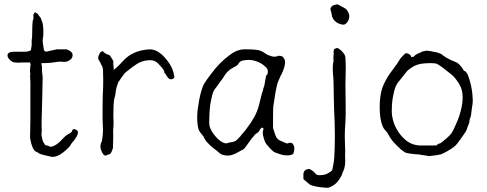

<svg xmlns="http://www.w3.org/2000/svg" viewBox="-20 -712 2259 891"><path d="M139 -651 140 -654Q140 -654 143 -654Q149 -654 155 -647Q158 -644 159 -642Q161 -638 166 -633Q170 -629 174 -615Q178 -605 179 -598L181 -578V-546Q176 -525 180 -504Q182 -490 183 -486V-485Q183 -478 188 -475Q192 -471 198 -473L243 -483Q267 -483 289 -483V-482V-483Q318 -473 317 -455Q316 -438 297 -429Q286 -424 275 -425Q259 -427 247 -425L218 -421Q200 -419 177 -419L171 -418L173 -412Q175 -406 175 -395Q175 -383 175 -381L178 -353L176 -258Q173 -162 173 -146Q173 -111 174 -107Q174 -104 173 -96Q172 -85 173 -82Q174 -80 175 -73Q176 -65 179 -57V-56L189 -40Q191 -37 202 -36L205 -35Q209 -31 215 -31Q240 -33 274 -71Q284 -82 291 -86Q295 -88 300 -91Q304 -94 306 -95Q310 -97 312 -99L313 -100V-101Q316 -113 324 -113Q329 -113 336 -108Q342 -104 342 -98Q342 -90 336 -79Q329 -67 325 -62Q320 -57 317 -53Q314 -49 312 -46Q309 -43 307 -38L301 -30Q255 18 221 16Q216 15 190 9Q164 3 160 -1Q157 -4 148 -8Q142 -10 139 -15Q134 -21 131.5 -27.5Q129 -34 125 -46Q122 -59 120 -69Q119 -79 120 -99Q121 -119 121 -153V-331Q119 -363 120 -367L121 -368L119 -380Q120 -402 122 -413V-414L119 -422H78Q73 -422 71 -421L50 -422Q39 -422 26 -434Q14 -446 15 -455Q15 -472 46 -472Q53 -472 56 -472H85Q93 -471 106 -473Q115 -474 120 -477Q126 -480 124 -487Q124 -488 125 -489Q126 -492 126 -497Q126 -500 127 -502Q127 -503 127 -514V-524L129 -542Q129 -602 133 -621Q134 -622 135 -622Q135 -634 135 -643V-646H136Z M477 7Q473 10 471 10Q458 11 448 -19Q446 -26 446 -32Q446 -44 450 -50Q455 -59 457 -89Q459 -118 457 -131Q456 -142 456 -163V-214Q456 -245 457 -273Q459 -302 459 -341Q458 -380 458 -387Q458 -396 454 -404Q451 -410 447 -418.5Q443 -427 437 -436Q434 -442 437 -452Q442 -464 444 -467Q446 -470 450 -472Q453 -473 456 -475Q469 -462 480 -459Q490 -457 493 -450Q499 -441 503 -434Q506 -430 506 -426Q505 -419 507 -402L508 -388L519 -397Q532 -408 551 -429Q596 -479 674 -483Q712 -484 749 -440Q786 -397 789 -352Q782 -344 773 -344Q764 -344 756 -356Q753 -360 752 -362Q750 -368 744 -373Q742 -376 742 -381Q740 -391 712 -419Q694 -436 665 -432Q638 -429 618 -417Q600 -406 569 -381Q560 -376 545 -354Q532 -334 529 -331L528 -330V-328Q519 -304 517 -288Q516 -273 513 -263Q508 -250 507 -223Q507 -197 506 -178Q507 -159 507 -142.5Q507 -126 505 -105Q506 -84 505 -56L504 -24Q503 -23 501.5 -17.5Q500 -12 497 -6Q494 0 490 3Q483 5 477 7Z M1065 -400Q1062 -399 1059 -396Q1057 -395 1056 -394V-395L1055 -394Q1054 -393 1053 -393H1052L1051 -392Q1045 -387 1039 -382Q1034 -378 1029 -371Q1023 -364 1020 -358Q1017 -353 1012 -346Q1006 -339 1000 -330L992 -319Q987 -311 981 -304Q970 -291 965 -271Q960 -251 956 -229Q953 -206 952 -185Q951 -164 951 -150Q951 -150 951 -141Q951 -137 952 -131Q953 -121 961 -106Q969 -92 980 -79Q992 -65 1005 -56Q1023 -45 1032 -47Q1039 -49 1047 -51Q1069 -54 1076 -60Q1083 -66 1090 -74Q1097 -80 1100 -86Q1110 -96 1125 -116Q1145 -142 1160 -169Q1175 -197 1181 -221Q1194 -273 1195 -277Q1199 -287 1199 -289L1200 -290L1201 -298Q1202 -300 1205 -310Q1207 -315 1208 -322Q1209 -327 1210 -334Q1211 -340 1212 -345Q1213 -351 1214 -356Q1216 -360 1216 -363H1217L1218 -364Q1223 -367 1223 -382Q1223 -392 1212 -402Q1203 -411 1190 -418.5Q1177 -426 1162 -430Q1148 -434 1136 -434Q1121 -434 1106 -431Q1092 -428 1083 -411Q1082 -411 1082 -410H1081Q1080 -409 1078 -407H1077Q1075 -405 1073 -404Q1068 -402 1065 -400ZM1326 8Q1322 9 1310 9Q1298 9 1284 5Q1269 0 1255 -5Q1245 -9 1218 -41Q1210 -50 1204 -71Q1196 -96 1202 -111Q1205 -117 1198 -119L1196 -120L1194 -119Q1189 -115 1186 -110Q1182 -103 1180 -100Q1163 -89 1159 -82Q1150 -72 1142 -61Q1130 -44 1121.5 -32.5Q1113 -21 1111 -20Q1108 -18 1074 0Q1066 4 1056 7Q1047 10 1038 10Q1011 10 997 -3Q991 -9 980 -17Q969 -25 960 -33Q951 -41 943 -50Q935 -58 932 -64Q928 -72 924 -79Q920 -85 913 -93Q901 -105 898 -127Q895 -149 895 -165Q895 -180 897 -201Q900 -223 904 -246Q908 -268 914 -289Q920 -310 927 -323Q938 -341 958 -367Q977 -393 1000 -417Q1023 -440 1049 -459Q1074 -477 1099 -482Q1108 -483 1115 -483Q1123 -483 1130 -483Q1148 -483 1168 -481Q1187 -479 1200 -471Q1206 -467 1213 -463Q1222 -456 1228 -455Q1234 -453 1240 -451Q1247 -449 1255 -449H1256Q1263 -449 1269 -452L1271 -453Q1272 -453 1276 -453H1275H1276Q1291 -453 1296 -444Q1303 -434 1303 -424Q1303 -415 1300 -403Q1294 -386 1293 -382Q1289 -373 1284 -362H1283Q1279 -352 1274 -341Q1268 -329 1265 -315Q1259 -289 1259 -287Q1250 -228 1249 -223Q1247 -217 1247 -156V-122Q1247 -114 1250 -109Q1251 -105 1257 -87Q1265 -63 1288 -56Q1295 -53 1309 -47Q1315 -45 1320 -49Q1330 -50 1332 -49H1333Q1335 -49 1339 -44Q1343 -38 1345 -32Q1347 -23 1345 -14Q1343 -1 1340 3Q1337 5 1326 8Z M1517 -657Q1515 -661 1514 -665Q1512 -675 1519 -682Q1526 -689 1546 -692Q1551 -690 1573 -678Q1584 -672 1588 -668Q1592 -663 1596.5 -654Q1601 -645 1601 -637Q1601 -624 1593 -611Q1584 -599 1577 -598Q1570 -597 1563 -599Q1556 -601 1550 -603.5Q1544 -606 1537 -612Q1530 -618 1526.5 -624Q1523 -630 1521 -635Q1519 -648 1517 -657ZM1540 138Q1525 152 1505 159Q1500 160 1478 158Q1465 157 1454 155Q1448 154 1436 151Q1424 148 1420 146L1409 137Q1403 132 1397 127Q1391 122 1388 119V110V93Q1390 85 1394 80Q1397 76 1404 74Q1413 71 1417 73Q1422 74 1435 84Q1446 97 1452 100Q1460 102 1479 100Q1492 98 1500 93Q1521 82 1522 76Q1524 67 1526 56Q1529 44 1530 31Q1532 15 1532 2Q1532 -11 1533 -20Q1535 -81 1533 -142Q1530 -203 1529 -264Q1528 -344 1527 -349Q1521 -404 1528 -430Q1528 -433 1527 -442Q1527 -449 1528 -457Q1529 -468 1528 -474V-475Q1530 -480 1530 -481V-482Q1530 -483 1531 -484Q1532 -485 1535 -486L1542 -489Q1545 -488 1549 -488Q1551 -487 1552 -487V-486Q1569 -475 1579 -458Q1583 -452 1583 -443L1584 -419Q1585 -390 1584 -370Q1583 -345 1583 -319Q1583 -276 1584 -232Q1585 -178 1583 -147Q1580 -109 1580 -78Q1581 -43 1582 -9Q1581 3 1581.5 14.5Q1582 26 1582 37Q1582 48 1580 59Q1578 70 1575 78Q1570 86 1566 101Q1551 129 1540 138ZM1528 -474Z M2093 -129Q2105 -155 2111 -173Q2119 -197 2123 -219Q2127 -242 2127 -258Q2127 -286 2119 -306Q2111 -325 2099 -340Q2086 -358 2069 -371Q2060 -378 2051 -385Q2042 -392 2032 -400Q2018 -410 2009 -415Q2000 -419 1982 -419Q1944 -419 1925 -414Q1905 -409 1890 -398Q1871 -387 1862 -373Q1858 -367 1835 -339Q1835 -339 1834 -338H1833V-337L1829 -332Q1825 -328 1821 -320Q1814 -308 1810 -292.5Q1806 -277 1803 -260Q1800 -243 1799 -226.5Q1798 -210 1798 -197Q1798 -176 1804.5 -152Q1811 -128 1825 -106Q1838 -84 1857 -67Q1873 -51 1898 -42Q1905 -40 1911 -39L1924 -37H1925H2004H2006L2007 -39Q2015 -46 2018 -45.5Q2021 -45 2029 -51Q2037 -57 2051 -69Q2067 -83 2074 -92Q2082 -103 2093 -129ZM2135 -92Q2119 -68 2113 -61Q2100 -42 2093 -36Q2089 -32 2075 -22Q2065 -16 2055 -10Q2050 -7 2040 -2Q2028 3 2027 4Q2005 9 1983 11Q1968 13 1965 12V11Q1964 11 1957 10L1929 6Q1929 5 1929 5V6Q1929 6 1929 6V5Q1924 5 1911 4Q1902 3 1892 2H1891Q1882 1 1872 -1Q1864 -2 1860 -5H1859Q1850 -11 1841 -18Q1830 -28 1820 -38Q1810 -48 1801 -59Q1790 -73 1789 -76Q1784 -86 1780 -92Q1777 -98 1768 -107H1769H1768Q1760 -115 1755 -128Q1750 -140 1747 -156Q1744 -171 1743 -186Q1742 -201 1742 -213Q1742 -242 1745 -263Q1748 -285 1754 -304Q1761 -323 1772 -343Q1788 -371 1800 -385Q1811 -399 1811 -400L1816 -408Q1821 -412 1827 -423Q1834 -435 1837 -439Q1850 -455 1854 -457V-458Q1858 -462 1861 -464Q1864 -465 1868 -465Q1870 -465 1874 -463H1875Q1887 -455 1887 -452Q1887 -448 1890 -447Q1894 -447 1896 -448L1899 -449L1900 -450H1901L1909 -458Q1909 -458 1913 -460Q1922 -465 1931 -468Q1940 -474 1944 -474Q1960 -476 1960 -478Q1961 -475 1963 -477L1964 -476H1966L1984 -474Q1987 -474 1988 -472H1989Q2005 -470 2013 -467Q2027 -463 2032 -458Q2035 -455 2052 -444Q2062 -438 2073 -433Q2094 -424 2095 -424Q2096 -424 2103 -420Q2108 -416 2113 -411Q2117 -407 2122 -401Q2126 -396 2131 -387L2132 -385L2133 -383H2135L2136 -382H2138Q2147 -376 2153 -359Q2160 -341 2165 -319Q2170 -297 2172 -277Q2174 -256 2174 -245Q2174 -233 2170 -210Q2167 -191 2165 -172Q2162 -168 2162 -163Q2161 -160 2159 -156V-155Q2158 -152 2158 -146Q2158 -143 2156 -139Q2144 -107 2143 -104Q2142 -103 2135 -92ZM1944 -474Q1944 -475 1944 -475Z"/></svg>

Font: ToneOZ-Tsuipita-TC
Style: Tsuipita-TC
Weight: 400
Designer: :Jeffrey Xuan (Chih-Lin Hsuan)  :
Foundry: jeffreyx@gmail.com, cjkFonts.io
Version: Version 0.24071